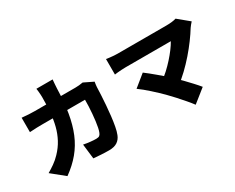

<svg xmlns="http://www.w3.org/2000/svg" viewBox="-115 -1279 2231 1824"><g transform="rotate(-30 1000.0 -367.0)"><path d="M546 -811Q544 -793 542 -764Q540 -735 539 -717Q535 -570 515.5 -454.5Q496 -339 458 -247.5Q420 -156 358.5 -82Q297 -8 209 55L68 -59Q103 -79 142.5 -106.5Q182 -134 216 -170Q266 -222 297.5 -281Q329 -340 346 -406.5Q363 -473 369.5 -549.5Q376 -626 376 -714Q376 -725 375 -743.5Q374 -762 372 -780.5Q370 -799 368 -811ZM881 -593Q879 -581 876.5 -563.5Q874 -546 874 -538Q873 -504 870.5 -453.5Q868 -403 863.5 -345.5Q859 -288 852.5 -231Q846 -174 837 -125.5Q828 -77 815 -45Q799 -4 765.5 18.5Q732 41 675 41Q629 41 585 38Q541 35 506 32L487 -130Q522 -123 558.5 -119Q595 -115 623 -115Q649 -115 660 -124Q671 -133 678 -152Q685 -169 691 -198Q697 -227 701.5 -263.5Q706 -300 709.5 -340Q713 -380 714.5 -418.5Q716 -457 716 -490H250Q227 -490 185.5 -489Q144 -488 109 -485V-643Q144 -639 183 -637Q222 -635 250 -635H695Q714 -635 735.5 -637Q757 -639 778 -643Z M1966 -628Q1954 -614 1944 -602.5Q1934 -591 1927 -580Q1897 -531 1855 -474Q1813 -417 1763 -359.5Q1713 -302 1659 -250.5Q1605 -199 1551 -159L1430 -272Q1474 -302 1514 -339Q1554 -376 1589 -415Q1624 -454 1652.5 -492Q1681 -530 1700 -564Q1681 -564 1650 -564Q1619 -564 1579.5 -564Q1540 -564 1496.5 -564Q1453 -564 1409 -564Q1365 -564 1325.5 -564Q1286 -564 1255 -564Q1224 -564 1205 -564Q1185 -564 1160.5 -562.5Q1136 -561 1114.5 -559Q1093 -557 1082 -555V-725Q1095 -723 1117.5 -720Q1140 -717 1164 -715.5Q1188 -714 1205 -714Q1220 -714 1250.5 -714Q1281 -714 1321.5 -714Q1362 -714 1408.5 -714Q1455 -714 1502.5 -714Q1550 -714 1594.5 -714Q1639 -714 1675.5 -714Q1712 -714 1736 -714Q1805 -714 1846 -727ZM1407 -146Q1385 -168 1358 -193.5Q1331 -219 1301.5 -245.5Q1272 -272 1244 -295Q1216 -318 1192 -335L1320 -439Q1342 -423 1369 -401Q1396 -379 1426 -354Q1456 -329 1487 -302Q1518 -275 1548 -247Q1582 -215 1618 -177.5Q1654 -140 1687.5 -104Q1721 -68 1746 -37L1603 77Q1581 47 1547.5 8Q1514 -31 1477 -72Q1440 -113 1407 -146Z"/></g></svg>

Font: Noto Sans SC Thin Black
Style: Regular
Weight: 900
Version: Version 2.004-H2;hotconv 1.0.118;makeotfexe 2.5.65603